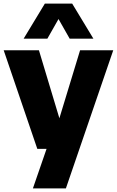

<svg xmlns="http://www.w3.org/2000/svg" viewBox="-24 -828 650 1068"><path d="M159 220 235 0 300.5 -151 421.5 -548.5H606L342.5 220ZM183.5 0 -3.5 -548.5H192.5L357.5 0ZM107.5 -613 225.5 -808H377.5L495.5 -613H363.5L288.5 -745H314.5L239.5 -613Z"/></svg>

Font: Encode Sans Condensed Thin ExtraBold
Style: Regular
Weight: 800
Version: Version 3.002